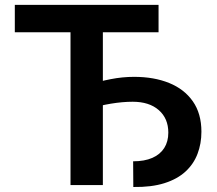

<svg xmlns="http://www.w3.org/2000/svg" viewBox="-20 -747 877 775"><path d="M338.1 -306.5V-405.2Q378.6 -418 426.3 -427.4Q474.1 -436.8 521.3 -436.8Q601.6 -436.8 662.6 -412.1Q723.7 -387.4 758.3 -338.1Q793 -288.7 793 -215.2Q793 -167.3 777.3 -126.1Q761.7 -84.9 728.7 -54.5Q695.7 -24.1 643.5 -7.6Q591.3 8.9 518.1 7.8L517.4 -95.9Q563.2 -95.9 594.8 -109.7Q626.4 -123.6 642.9 -149.5Q659.4 -175.4 659.4 -211.6Q659.4 -268.8 620.9 -302.6Q582.4 -336.3 515.6 -336.3Q474.8 -336.3 427.4 -328.5Q380 -320.7 338.1 -306.5ZM395.2 -711.6V0H264.6V-711.6ZM620 -727.3V-616.8H39.8V-727.3Z"/></svg>

Font: InterMG SemiBold
Style: Regular
Weight: 600
Designer: Rasmus Andersson
Foundry: rsms
Version: Version 3.019;December 26, 2023;FontCreator 15.0.0.2955 64-b